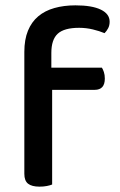

<svg xmlns="http://www.w3.org/2000/svg" viewBox="-20 -692 448 718"><path d="M172 -439H361Q365 -433 368.5 -422.5Q372 -412 372 -398Q372 -356 334 -356H175V-2Q168 1 155.5 3.5Q143 6 128 6Q99 6 85 -5Q71 -16 71 -42V-498Q71 -544 84.5 -577Q98 -610 123 -631Q148 -652 183.5 -662Q219 -672 262 -672Q324 -672 357 -656Q390 -640 390 -611Q390 -597 384.5 -586.5Q379 -576 371 -568Q352 -576 327 -582Q302 -588 276 -588Q220 -588 196 -566Q172 -544 172 -494Z"/></svg>

Font: Baloo Da 2 Medium
Style: Regular
Weight: 500
Designer: Noopur Datye, Sulekha Rajkumar and Ek Type
Foundry: Ek Type
Version: Version 1.640;hotconv 1.0.111;makeotfexe 2.5.65597; ttfautoh